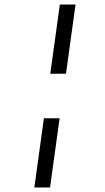

<svg xmlns="http://www.w3.org/2000/svg" viewBox="-20 -772 460 844"><path d="M312 -752 270 -448H201L243 -752ZM242 -252 200 52H131L173 -252Z"/></svg>

Font: Pathway Extreme 8pt Thin 12pt Light
Style: Italic
Weight: 300
Italic angle: -8°
Version: Version 1.001;gftools[0.9.26]